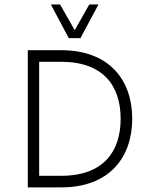

<svg xmlns="http://www.w3.org/2000/svg" viewBox="-20 -813 651 833"><path d="M278.3 -647.5H329.1L407.2 -793.5H367.2L304.2 -682.1L240.7 -793.5H200.7ZM100.6 0H245.6C457.5 0 553.7 -133.3 553.7 -297.9C553.7 -461.9 457.5 -595.2 245.6 -595.2H100.6ZM149.9 -50.3V-544.9H245.1C430.7 -544.9 503.4 -438 503.4 -297.9C503.4 -157.2 430.7 -50.3 245.1 -50.3Z"/></svg>

Font: Now Light
Style: Regular
Weight: 300
Designer: Alfredo Marco Pradil
Foundry: Alfredo Marco Pradil
Version: Version 1.200;hotconv 1.0.109;makeotfexe 2.5.65596